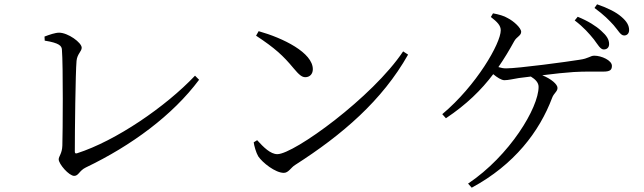

<svg xmlns="http://www.w3.org/2000/svg" viewBox="-20 -828 2995 893"><path d="M187 -658 188 -639C257 -628 267 -614 268 -597C274 -522 272 -212 270 -151C269 -114 253 -101 253 -87C253 -65 301 -10 325 -10C346 -10 348 -34 379 -49C592 -151 783 -292 906 -457L887 -476C751 -332 519 -173 338 -115C330 -113 328 -116 328 -124C328 -216 331 -490 336 -545C339 -577 360 -589 360 -606C360 -630 296 -676 255 -676C237 -676 211 -667 187 -658Z M1183 -683 1171 -662C1259 -604 1297 -569 1345 -511C1371 -480 1384 -469 1400 -469C1421 -469 1435 -484 1435 -506C1435 -583 1297 -651 1183 -683ZM1855 -589C1713 -376 1347 -111 1270 -111C1238 -111 1206 -143 1176 -176L1160 -166C1162 -150 1171 -118 1181 -101C1201 -71 1261 -24 1300 -24C1322 -24 1333 -49 1353 -61C1572 -201 1758 -361 1878 -574Z M2742 -645C2761 -620 2772 -598 2788 -598C2803 -598 2813 -607 2813 -623C2813 -644 2802 -662 2776 -685C2752 -707 2716 -730 2667 -750L2653 -733C2695 -701 2720 -672 2742 -645ZM2834 -711C2856 -686 2866 -663 2883 -663C2896 -663 2906 -672 2906 -688C2906 -709 2896 -728 2870 -750C2846 -771 2809 -790 2757 -808L2745 -791C2790 -758 2812 -735 2834 -711ZM2174 45C2372 -62 2489 -216 2548 -373C2556 -395 2573 -402 2573 -419C2573 -436 2544 -461 2502 -478C2557 -485 2614 -491 2648 -493C2695 -496 2756 -495 2787 -495C2820 -495 2826 -505 2826 -522C2826 -547 2778 -569 2744 -569C2725 -569 2719 -556 2675 -550C2620 -541 2391 -510 2334 -510C2322 -510 2311 -512 2298 -516C2325 -555 2349 -595 2372 -637C2383 -657 2404 -662 2404 -680C2404 -698 2369 -730 2341 -744C2325 -754 2300 -761 2273 -766L2263 -749C2294 -725 2309 -709 2309 -687C2309 -627 2196 -430 2037 -297L2054 -278C2150 -342 2219 -410 2274 -483C2292 -468 2312 -455 2326 -455C2344 -455 2368 -461 2393 -465L2449 -472C2470 -459 2485 -444 2485 -424C2485 -327 2351 -104 2157 26Z"/></svg>

Font: Source Han Serif KR
Style: Regular
Weight: 400
Designer: Ryoko NISHIZUKA 西塚涼子 (kana & ideographs); Frank Grießhammer (Latin, Greek & Cyrillic); Wenlong ZHANG 张文龙 (bopomofo); San
Foundry: Adobe
Version: Version 2.001;hotconv 1.1.0;makeotfexe 2.6.0